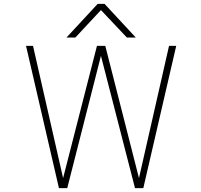

<svg xmlns="http://www.w3.org/2000/svg" viewBox="-20 -969 1040 991"><path d="M680.7 -775.4H634.8L501 -917L369.1 -775.4H323.2L484.4 -949.2H519.5ZM697.3 -49.8 852.5 -732.4H889.6L719.7 2H676.8L501 -680.7L327.1 2H284.2L114.3 -732.4H150.4L305.7 -49.8L480.5 -732.4H523.4Z"/></svg>

Font: GenEi Gothic M ExtraLight
Style: Regular
Weight: 200
Designer: o_tamon (Modified); [Source Han Sans]
Ryoko NISHIZUKA  (kana & ideographs); Paul D. Hunt (Latin, Greek & Cyrillic); Wenl
Version: Version 1.1a;Original Version 1.004